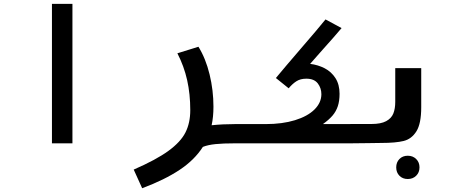

<svg xmlns="http://www.w3.org/2000/svg" viewBox="-20 -745 2440 998"><path d="M356.5 -725V0H250V-725Z M969 -172.5Q969 -256 952.8 -328.5Q936.5 -401 902 -468L1011.5 -502Q1049.5 -440.5 1069.5 -358Q1089.5 -275.5 1089.5 -190.5Q1089.5 -137 1080 -94Q1138 -100 1201.5 -100V0Q1140 0 1100.5 4Q1061 8 1034.5 18.5Q991 86.5 913.5 138Q836 189.5 719 233.5L675 136.5Q792 85.5 855.5 39.2Q919 -7 944 -56.5Q969 -106 969 -172.5Z M1198.5 -100H1360.5Q1447.5 -100 1513.2 -120.2Q1579 -140.5 1614.8 -176Q1650.5 -211.5 1650.5 -255.5Q1650.5 -287 1631.8 -311.5Q1613 -336 1572 -336Q1541 -336 1520 -322.2Q1499 -308.5 1480.5 -286L1414 -339.5Q1459.5 -394.5 1546 -495Q1630 -592 1672 -644L1755.5 -599Q1715.5 -551.5 1655.5 -485Q1642.5 -470.5 1626.8 -452.5Q1611 -434.5 1592 -413Q1633 -408 1667.8 -390Q1702.5 -372 1723.8 -338.8Q1745 -305.5 1745 -257.5Q1745 -220.5 1736 -193.2Q1727 -166 1708.5 -144.2Q1690 -122.5 1658.5 -100H1801.5V0H1198.5Z M1801.5 -100.5H1911.5Q1960 -100.5 1987.2 -115.2Q2014.5 -130 2024.5 -155Q2034.5 -180 2034.5 -216V-391H2169.5V-187.5Q2169.5 -102.5 2144.5 -62.5Q2119.5 -22.5 2078 -12.2Q2036.5 -2 1962.5 -2L1893.5 -1Q1828.5 0 1801.5 0ZM2039.5 125Q2039.5 98.5 2056.2 81.5Q2073 64.5 2099.5 64.5Q2126 64.5 2143.2 81.5Q2160.5 98.5 2160.5 125Q2160.5 151.5 2143.2 168.5Q2126 185.5 2099.5 185.5Q2073 185.5 2056.2 168.5Q2039.5 151.5 2039.5 125Z"/></svg>

Font: JuliaMono BoldItalic
Style: Regular
Weight: 700
Italic angle: -9°
Monospace: yes
Designer: cormullion
Foundry: corm
Version: Version 0.049; ttfautohint (v1.8.4)